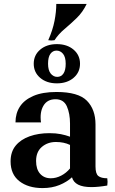

<svg xmlns="http://www.w3.org/2000/svg" viewBox="-20 -944 586 979"><path d="M197 15Q124 15 79 -20Q34 -55 34 -121Q34 -170 60 -201.5Q86 -233 131 -249Q176 -265 232 -265Q265 -265 290 -260Q315 -255 337 -247V-205Q306 -220 265 -220Q223 -220 193.5 -195Q164 -170 164 -123Q164 -81 184.5 -58Q205 -35 239 -35Q266 -35 292 -48.5Q318 -62 337 -85L347 -40Q321 -16 283 -0.5Q245 15 197 15ZM467 -309V-95Q467 -58 481.5 -46.5Q496 -35 527 -35Q530 -17 527 2Q504 6 483.5 8Q463 10 446 10Q403 10 378.5 -2.5Q354 -15 347 -40L337 -85V-314Q337 -365 321 -401.5Q305 -438 263 -438Q221 -438 201.5 -405Q182 -372 189 -320H59Q59 -366 81.5 -400.5Q104 -435 150.5 -455Q197 -475 268 -475Q379 -475 423 -430.5Q467 -386 467 -309ZM270 -719Q322 -719 355 -691Q388 -663 388 -619Q388 -575 355 -547Q322 -519 270 -519Q218 -519 185 -547Q152 -575 152 -619Q152 -663 185 -691Q218 -719 270 -719ZM272 -552Q292 -552 303.5 -569Q315 -586 315 -619Q315 -653 301.5 -669.5Q288 -686 268 -686Q249 -686 237 -669.5Q225 -653 225 -619Q225 -586 238.5 -569Q252 -552 272 -552ZM422 -924Q402 -882 371 -852Q340 -822 309 -796Q278 -770 258 -739Q242 -736 226 -739Q249 -791 258 -837.5Q267 -884 267 -924Z"/></svg>

Font: Poltawski Nowy
Style: Bold
Weight: 700
Designer: Adam Pótawski, Mateusz Machalski, Borys Kosmynka, Ania Wieluska
Foundry: Capitalics.wtf
Version: Version 1.001;gftools[0.9.25]